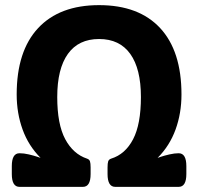

<svg xmlns="http://www.w3.org/2000/svg" viewBox="-20 -728 771 748"><path d="M56 0Q26 0 26 -50V-81Q26 -131 56 -131Q73 -131 92 -126.5Q111 -122 124.5 -117.5Q138 -113 138 -113Q91 -160 68 -223.5Q45 -287 45 -360Q45 -529 128.5 -618.5Q212 -708 366 -708Q521 -708 604 -618.5Q687 -529 687 -360Q687 -287 664 -223.5Q641 -160 594 -113Q594 -113 607.5 -117.5Q621 -122 640.5 -126.5Q660 -131 676 -131Q706 -131 706 -81V-50Q706 0 676 0H429Q399 0 399 -50V-76Q399 -92 401.5 -99.5Q404 -107 413 -110Q468 -127 498.5 -185.5Q529 -244 529 -350Q529 -460 487.5 -518Q446 -576 366 -576Q286 -576 244.5 -518Q203 -460 203 -350Q203 -244 234 -186Q265 -128 319 -110Q328 -107 330.5 -99.5Q333 -92 333 -76V-50Q333 0 303 0Z"/></svg>

Font: Asap
Style: Bold
Weight: 700
Designer: Pablo Cosgaya
Foundry: Omnibus-Type
Version: Version 3.001; ttfautohint (v1.8.3)